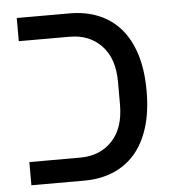

<svg xmlns="http://www.w3.org/2000/svg" viewBox="-47 -650 627 693"><g transform="rotate(-5 266.5 -303.0)"><path d="M39 -84H223Q295 -84 339 -130.5Q383 -177 383 -262V-344Q383 -429 339 -475.5Q295 -522 223 -522H39V-606H231Q288 -606 334.5 -587Q381 -568 414 -530.5Q447 -493 465 -436Q483 -379 483 -303Q483 -227 465 -170Q447 -113 414 -75.5Q381 -38 334.5 -19Q288 0 231 0H39Z"/></g></svg>

Font: IBM Plex Sans Hebrew Text
Style: Regular
Weight: 450
Designer: Mike Abbink, Paul van der Laan, Pieter van Rosmalen, Yanek Iontef
Foundry: Bold Monday
Version: Version 1.2